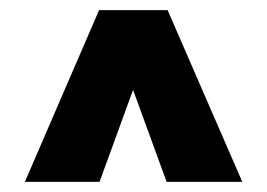

<svg xmlns="http://www.w3.org/2000/svg" viewBox="-20 -830 525 378"><path d="M29 -472 175 -810H310L457 -472H308L242 -653L176 -472Z"/></svg>

Font: Oswald Heavy
Style: Regular
Weight: 400
Designer: Vernon Adams
Foundry: Vernon Adams
Version: Version 4.101